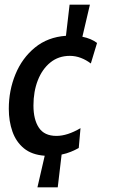

<svg xmlns="http://www.w3.org/2000/svg" viewBox="-20 -654 491 818"><path d="M315.5 -23.5Q300.5 -15 282.2 -7.5Q264 0 242.5 4.5L226 144H139.5L170.5 9.5Q115.5 5.5 82 -22Q48.5 -49.5 33 -93.5Q17.5 -137.5 17.5 -190.5Q17.5 -269 46 -338Q74.5 -407 129 -451.5Q183.5 -496 261 -501.5L276.5 -634H363L331 -497.5Q369.5 -489.5 393.5 -471L367 -383.5Q347.5 -398.5 324.8 -407.2Q302 -416 277.5 -416Q229.5 -416 194.8 -388Q160 -360 141.2 -312Q122.5 -264 122.5 -204.5Q122.5 -144.5 145.8 -109.8Q169 -75 220.5 -75Q267 -75 323 -108Z"/></svg>

Font: Cabin Condensed Medium
Style: Italic
Weight: 500
Width: 3
Italic angle: -10°
Designer: Pablo Impallari
Foundry: Pablo Impallari. http://www.impallari.com Igino Marini. http://www.ikern.com
Version: Version 3.001; ttfautohint (v1.8.3)